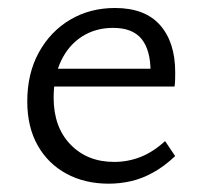

<svg xmlns="http://www.w3.org/2000/svg" viewBox="-20 -442 496 471"><path d="M246.6 8.6Q188.1 8.6 142.9 -15.9Q97.7 -40.4 72.3 -85.5Q46.9 -130.7 46.9 -193.1Q46.9 -261.9 75.4 -313.6Q104 -365.3 152.4 -393.8Q200.9 -422.4 262 -422.4Q335.7 -422.4 372.8 -380.3Q409.8 -338.2 409.8 -264.6Q409.8 -256.5 409.6 -247.5Q409.5 -238.4 408.2 -229.8H349.4V-265.2Q349.4 -319.4 327.2 -346.5Q305.1 -373.6 257.5 -373.6Q214.4 -373.6 181.3 -352.5Q148.2 -331.3 129.9 -292.9Q111.6 -254.5 111.6 -202.4Q111.6 -130.1 152.9 -87.5Q194.1 -44.8 260 -44.8Q293.9 -44.8 324.9 -57Q355.8 -69.2 385 -95.9L409.7 -59.1Q382.8 -33.7 355.5 -18.7Q328.1 -3.6 301 2.5Q273.9 8.6 246.6 8.6ZM85.5 -229.8 94.1 -273.4H398.8V-229.8Z"/></svg>

Font: Ysabeau
Style: Bold
Weight: 700
Designer: Christian Thalmann (Catharsis Fonts)
Version: Version 2.000;gftools[0.9.27.dev2+g8671c4b]